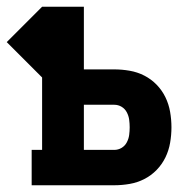

<svg xmlns="http://www.w3.org/2000/svg" viewBox="-63 -550 583 570"><path d="M31 0V-105H62V-320L-43 -425L62 -530H186V-344H276Q299 -344 322 -340Q345 -336 365.5 -325.5Q386 -315 402 -298.5Q418 -282 428 -261.5Q438 -241 442 -218Q446 -195 446 -172Q446 -149 442 -126Q438 -103 428 -82.5Q418 -62 402 -45.5Q386 -29 365.5 -18.5Q345 -8 322 -4Q299 0 276 0ZM186 -105H276Q288 -105 298 -111Q308 -117 313.5 -127.5Q319 -138 320.5 -149.5Q322 -161 322 -172Q322 -183 320.5 -194.5Q319 -206 313.5 -216.5Q308 -227 298 -233Q288 -239 276 -239H186Z"/></svg>

Font: Iosevka Slab Extrabold
Style: Regular
Weight: 800
Monospace: yes
Designer: Belleve Invis
Foundry: Belleve Invis
Version: Version 11.1.1; ttfautohint (v1.8.3)